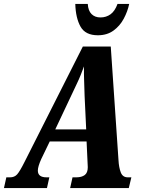

<svg xmlns="http://www.w3.org/2000/svg" viewBox="-56 -949 711 969"><path d="M-36 0 -24 -54H-5Q17 -54 30.5 -69Q44 -84 68 -132L362 -714H503L542 -141Q544 -104 553.5 -79Q563 -54 589 -54H607L594 0H298L310 -54H329Q356 -54 371.5 -65.5Q387 -77 387 -105Q387 -111 386.5 -116.5Q386 -122 386 -127L381 -235H195L152 -146Q135 -108 135 -88Q135 -54 179 -54H193L181 0ZM307 -474 223 -296H379L371 -465Q370 -510 368.5 -544Q367 -578 368 -614Q359 -590 351 -570Q343 -550 332.5 -528Q322 -506 307 -474ZM438 -771Q375 -771 350.5 -814.5Q326 -858 324 -929H387Q389 -895 406 -878Q423 -861 451 -861Q480 -861 502 -877Q524 -893 537 -929H596Q588 -891 568.5 -854.5Q549 -818 516.5 -794.5Q484 -771 438 -771Z"/></svg>

Font: Noto Serif ExtraCondensed ExtraBold
Style: Italic
Weight: 800
Width: 2
Italic angle: -12°
Designer: Monotype Design Team
Foundry: Monotype Imaging Inc.
Version: Version 2.013